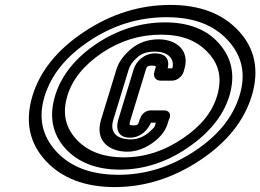

<svg xmlns="http://www.w3.org/2000/svg" viewBox="-20 -724 1059 781"><path d="M462 -13C351 -13 266 -45 208 -109C150 -173 135 -247 162 -334C189 -421 250 -496 346 -559C441 -622 545 -654 658 -654C767 -654 850 -623 908 -559C966 -495 981 -421 954 -334C927 -247 868 -173 771 -109C674 -45 572 -13 462 -13ZM447 37C567 37 683 1 792 -71C901 -143 973 -231 1004 -334C1035 -437 1018 -525 952 -597C886 -669 792 -704 673 -704C550 -704 434 -668 326 -597C217 -526 143 -437 112 -334C81 -231 99 -143 165 -71C231 1 326 37 447 37ZM468 -34C564 -34 657 -64 742 -122C828 -180 888 -251 913 -334C938 -417 923 -488 872 -546C822 -604 747 -633 652 -633C555 -633 462 -605 374 -547C287 -489 229 -417 204 -334C179 -251 193 -180 244 -122C296 -64 371 -34 468 -34ZM484 -84C397 -84 333 -110 288 -160C244 -210 234 -267 254 -334C274 -401 321 -459 395 -509C470 -559 549 -583 636 -583C721 -583 783 -558 828 -508C874 -458 883 -401 863 -334C843 -267 797 -210 722 -160C648 -110 570 -84 484 -84ZM513 -157C455 -157 425 -185 441 -237L504 -443C509 -458 519 -474 540 -492C556 -506 577 -514 610 -514C665 -514 691 -484 681 -446H662C672 -486 650 -507 611 -507C567 -507 534 -475 524 -443L461 -237C451 -204 457 -164 508 -164C554 -164 582 -197 594 -225H614C607 -203 612 -211 591 -190C575 -175 547 -157 513 -157ZM498 -107C550 -107 595 -135 622 -160C650 -187 657 -204 667 -237L670 -244C676 -262 666 -275 648 -275H592C576 -275 557 -263 551 -244L548 -237C542 -217 541 -214 523 -214C504 -214 505 -216 511 -237L574 -443C576 -451 580 -457 596 -457C618 -457 615 -455 611 -443L608 -432C602 -412 613 -396 633 -396H680C700 -396 721 -412 727 -432L730 -443C753 -519 697 -564 625 -564C584 -564 545 -552 512 -524C484 -500 463 -472 454 -443L391 -237C365 -151 424 -107 498 -107Z"/></svg>

Font: DIN Rundschrift
Style: BreitKontKu
Weight: 400
Width: 7
Version: Version 1.027